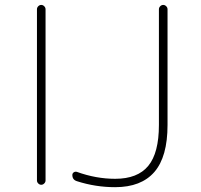

<svg xmlns="http://www.w3.org/2000/svg" viewBox="-20 -775 819 784"><path d="M130.9 -38.1V-737.3Q130.9 -744.1 136.2 -749.5Q141.6 -754.9 148.4 -754.9Q155.3 -754.9 160.6 -749.5Q166 -744.1 166 -737.3V-38.1Q166 -31.2 160.6 -25.9Q155.3 -20.5 148.4 -20.5Q141.6 -20.5 136.2 -25.9Q130.9 -31.2 130.9 -38.1ZM628.9 -737.3Q628.9 -744.1 634.3 -749.5Q639.6 -754.9 646.5 -754.9Q653.3 -754.9 658.7 -749.5Q664.1 -744.1 664.1 -737.3V-264.6Q664.1 -134.8 610.4 -72.8Q556.6 -10.7 450.2 -10.7Q370.1 -10.7 293.9 -35.2Q275.4 -41 275.4 -60.5Q275.4 -67.4 281.2 -71.3Q287.1 -75.2 293.9 -73.2Q372.1 -44.9 450.2 -44.9Q542 -44.9 585.4 -97.7Q628.9 -150.4 628.9 -264.6Z"/></svg>

Font: Gen Jyuu Gothic ExtraLight
Style: Regular
Weight: 100
Designer: [Source Han Sans]
Ryoko NISHIZUKA  (kana & ideographs); Paul D. Hunt (Latin, Greek & Cyrillic); Wenlong ZHANG  (bopomofo
Version: Version 1.002.20150607